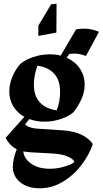

<svg xmlns="http://www.w3.org/2000/svg" viewBox="-20 -757 552 1032"><path d="M479 17Q460 74 418.5 129Q377 184 318.5 219.5Q260 255 193 255Q128 255 88.5 222.5Q49 190 49 140Q49 98 70 45Q34 28 10 -16L111 -129Q73 -150 51.5 -185.5Q30 -221 30 -265Q30 -306 47 -346Q64 -386 90 -414Q115 -435 157.5 -450Q200 -465 247 -465Q281 -465 306 -458L389 -599Q409 -603 431 -603Q473 -603 512 -586L442 -456Q410 -469 379 -469Q369 -469 353 -467L338 -447Q383 -427 409 -389Q435 -351 435 -301Q435 -262 417.5 -223.5Q400 -185 375 -154Q350 -132 307.5 -117.5Q265 -103 219 -103Q175 -103 138 -117L115 -89Q121 -80 141 -73Q161 -66 189 -65L322 -56Q378 -52 417.5 -33Q457 -14 479 17ZM181 -404Q162 -349 162 -302Q162 -242 194 -207Q226 -172 285 -164Q303 -211 303 -264Q303 -326 271 -361Q239 -396 181 -404ZM380 112Q374 98 344.5 84.5Q315 71 262 68L151 62Q132 61 105 57Q110 97 148.5 123.5Q187 150 248 150Q278 150 307 143.5Q336 137 356 128Q376 119 380 112ZM283 -582 186 -564V-619L255 -734L284 -737Z"/></svg>

Font: Rakkas
Style: Regular
Weight: 400
Designer: Zeynep Akay
Foundry: Zeynep Akay
Version: Version 2.000